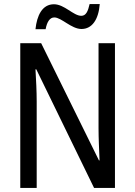

<svg xmlns="http://www.w3.org/2000/svg" viewBox="-20 -927 666 947"><path d="M155 -783H205C212 -820 226 -841 248 -841C283 -841 332 -784 382 -784C433 -784 466 -829 472 -907H422C414 -871 404 -849 381 -849C342 -849 298 -906 246 -906C188 -906 162 -850 155 -783ZM547 0V-714H466V-294C466 -247 469 -187 471 -136H468L183 -714H80V0H161V-426C161 -477 158 -533 155 -585H159L444 0Z"/></svg>

Font: Noto Sans Sinhala UI Condensed
Style: Regular
Weight: 400
Width: 3
Designer: Jelle Bosma - Monotype Design Team
Foundry: Monotype Imaging Inc.
Version: Version 2.006